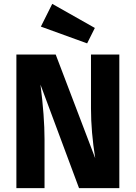

<svg xmlns="http://www.w3.org/2000/svg" viewBox="-20 -976 703 996"><path d="M251 -956 472 -831 432 -751 192 -838ZM599 -693V0H390L190 -537Q211 -372 211 -254V0H65V-693H269L474 -155Q452 -292 452 -413V-693Z"/></svg>

Font: Fira Sans
Style: Bold
Weight: 700
Designer: bBox Type GmbH & Carrois Corporate GbR & Edenspiekermann AG
Foundry: bBox Type GmbH & Carrois Corporate GbR & Edenspiekermann AG
Version: Version 4.301;PS 004.301;hotconv 1.0.88;makeotf.lib2.5.64775